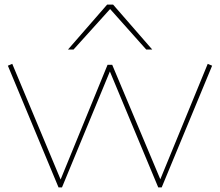

<svg xmlns="http://www.w3.org/2000/svg" viewBox="-20 -810 951 830"><path d="M233 0 14 -526 33 -534 242 -34 445 -530H465L673 -35L878 -534L897 -526L679 0H664L455 -501L248 0ZM274 -596 443 -790H469L638 -596H612L456 -771L298 -596Z"/></svg>

Font: Georama Extended Thin
Style: Regular
Weight: 100
Width: 7
Designer: Jean-Baptiste Levee
Foundry: Production Type
Version: Version 1.000